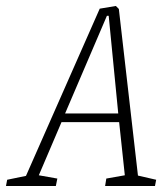

<svg xmlns="http://www.w3.org/2000/svg" viewBox="-73 -623 560 643"><path d="M450 -21 446 0H279L283 -25L345 -36L326 -214H133L57 -36L119 -25L114 0H-53L-49 -21L14 -34L261 -594L315 -603L325 -593L389 -35ZM145 -243H323L291 -570H285Z"/></svg>

Font: Grenze ExtraLight
Style: Italic
Weight: 275
Italic angle: -10°
Designer: Renata Polastri
Foundry: Omnibus-Type
Version: Version 1.002; ttfautohint (v1.8)